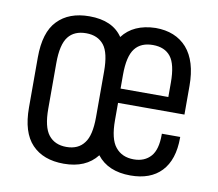

<svg xmlns="http://www.w3.org/2000/svg" viewBox="-65 -600 778 684"><g transform="rotate(10 324.5 -258.5)"><path d="M359.4 -239.3V-176.8Q359.4 -108.4 382.8 -80.1Q406.2 -50.8 449.2 -50.8Q488.3 -50.8 510.7 -76.2Q532.2 -100.6 532.2 -154.3V-158.2H598.6V-155.3Q598.6 -75.2 558.6 -33.2Q519.5 7.8 447.3 7.8Q366.2 7.8 326.2 -43.9Q286.1 7.8 206.1 7.8Q131.8 7.8 90.8 -35.2Q49.8 -78.1 49.8 -168V-348.6Q49.8 -440.4 90.8 -482.4Q131.8 -525.4 206.1 -525.4Q290 -525.4 326.2 -471.7Q365.2 -523.4 445.3 -525.4Q517.6 -525.4 558.6 -479.5Q599.6 -432.6 599.6 -342.8V-239.3ZM291 -175.8V-340.8Q291 -408.2 269.5 -435.5Q247.1 -463.9 205.1 -463.9Q162.1 -463.9 140.6 -436.5Q118.2 -408.2 118.2 -340.8V-175.8Q118.2 -109.4 140.6 -81.1Q163.1 -52.7 205.1 -52.7Q248 -52.7 269.5 -82Q291 -109.4 291 -175.8ZM359.4 -340.8V-291H532.2V-342.8Q532.2 -409.2 510.7 -436.5Q489.3 -463.9 446.3 -463.9Q403.3 -463.9 381.8 -436.5Q359.4 -408.2 359.4 -340.8Z"/></g></svg>

Font: Dinish Condensed
Style: Regular
Weight: 400
Width: 3
Designer: Bert Driehuis
Foundry: Playbeing
Version: Version 3.006; git-39231f3c-release